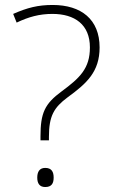

<svg xmlns="http://www.w3.org/2000/svg" viewBox="-20 -744 457 773"><path d="M143 -195V-179H177V-193C177 -277 197 -311 252 -352C329 -408 381 -455 381 -553C381 -666 307 -724 192 -724C133 -724 90 -713 33 -688L47 -653C95 -676 139 -688 191 -688C281 -688 342 -645 342 -553C342 -468 301 -430 228 -376C160 -326 143 -289 143 -195ZM130 -29C130 -6 139 9 162 9C188 9 196 -6 196 -29C196 -52 188 -68 162 -68C139 -68 130 -52 130 -29Z"/></svg>

Font: Noto Sans Ethiopic ExtraLight
Style: Regular
Weight: 200
Designer: Monotype Design Team
Foundry: Monotype Imaging Inc.
Version: Version 2.102